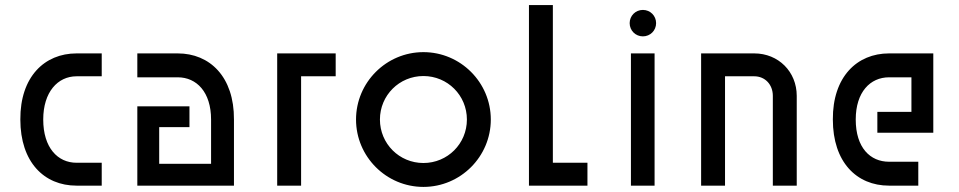

<svg xmlns="http://www.w3.org/2000/svg" viewBox="-20 -730 3770 755"><path d="M380 -90H281C207 -90 150 -149 150 -260C150 -368 207 -430 281 -430H380V-520H281C155 -520 59 -428 60 -260C60 -93 153 0 281 0H380Z M810 -260V-86H606V-230H725V-312H520V0H900V-260C901 -428 805 -520 679 -520H520V-426H679C753 -426 810 -368 810 -260Z M1300 -430V-520H1070V0H1164V-430Z M1645 -89C1550 -89 1474 -165 1474 -260C1474 -355 1550 -431 1645 -431C1740 -431 1816 -355 1816 -260C1816 -165 1740 -89 1645 -89ZM1380 -260C1380 -114 1499 5 1645 5C1791 5 1910 -114 1910 -260C1910 -406 1791 -525 1645 -525C1499 -525 1380 -406 1380 -260Z M2290 0V-90H2154V-710H2060V0Z M2461 0H2554V-520H2461ZM2456 -639C2456 -610 2479 -587 2508 -587C2537 -587 2560 -610 2560 -639C2560 -668 2537 -691 2508 -691C2479 -691 2456 -668 2456 -639Z M2737 0H2831V-430H2946C2988 -430 3019 -398 3019 -353V0H3113V-353C3113 -448 3041 -520 2946 -520H2737Z M3255 -260C3255 -93 3348 0 3476 0H3591V-94H3476C3402 -94 3345 -149 3345 -260C3345 -368 3402 -426 3476 -426H3564V-290H3430V-208H3650V-520H3476C3350 -520 3254 -428 3255 -260Z"/></svg>

Font: Grotesk 02 Mince
Style: Bold
Weight: 400
Designer: Frank Adebiaye, contributions by Jérémy Landes, Ariel Martín Pérez
Foundry: Velvetyne Type Foundry
Version: Version 3.000;Glyphs 3.1.2 (3150)